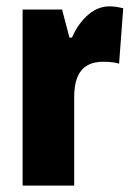

<svg xmlns="http://www.w3.org/2000/svg" viewBox="-20 -583 415 603"><path d="M322 -563C267 -563 225 -510 206 -465H198L175 -553H51V0H213V-278C213 -350 240 -389 304 -389C325 -389 341 -387 354 -383L367 -557C347 -562 335 -563 322 -563Z"/></svg>

Font: Noto Sans Hebrew ExtraCondensed Black
Style: Regular
Weight: 900
Width: 2
Designer: Monotype Design Team
Foundry: Monotype Imaging Inc.
Version: Version 2.004